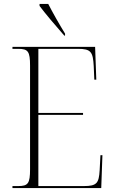

<svg xmlns="http://www.w3.org/2000/svg" viewBox="-20 -951 584 971"><path d="M305 -771H309V-781C280 -828 247 -886 224 -931H180V-921C206 -886 265 -816 305 -771ZM43 0H492L498 -166H488L484 -90C480 -25 470 -10 404 -10H174V-370H400V-380H174V-704H374C440 -704 450 -689 454 -617L457 -548H467L461 -714H43V-704H72C122 -704 132 -691 132 -619V-95C132 -23 122 -10 72 -10H43Z"/></svg>

Font: Noto Serif Display SemiCondensed ExtraLight
Style: Regular
Weight: 200
Width: 4
Designer: Monotype Design Team
Foundry: Monotype Imaging Inc.
Version: Version 2.009